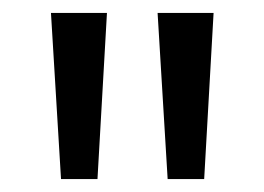

<svg xmlns="http://www.w3.org/2000/svg" viewBox="-20 -734 410 298"><path d="M146 -713.9 131.3 -456.1H74.7L59.1 -713.9ZM311.5 -713.9 296.9 -456.1H240.2L224.6 -713.9Z"/></svg>

Font: Open Sans Condensed
Style: Regular
Weight: 400
Width: 3
Designer: Monotype Design Team
Foundry: Monotype Imaging Inc.
Version: Version 3.000